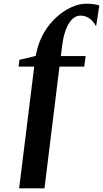

<svg xmlns="http://www.w3.org/2000/svg" viewBox="-20 -844 557 1038"><path d="M177.5 -562.5Q190 -620.5 218.5 -668.5Q247 -716.5 285.5 -751.2Q324 -786 365.8 -805Q407.5 -824 445.5 -824Q472 -824 490.2 -821Q508.5 -818 517 -814L499.5 -702Q491.5 -717 479.5 -730.2Q467.5 -743.5 451.2 -751.5Q435 -759.5 413.5 -759.5Q398 -759.5 382.8 -750Q367.5 -740.5 354.2 -720.2Q341 -700 331 -668.8Q321 -637.5 315.5 -594L309 -541H443L435.5 -484H301.5L220.5 174H83.5L165 -484H80.5L85 -520.5L173 -541.5Z"/></svg>

Font: Merriweather 96pt ExtraBold
Style: Italic
Weight: 800
Italic angle: -7.8°
Version: Version 2.101